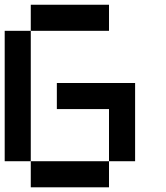

<svg xmlns="http://www.w3.org/2000/svg" viewBox="-20 -798 707 818"><path d="M111.1 -111.1H0V-666.7H111.1ZM444.4 -333.3H222.2V-444.4H555.6V-111.1H444.4ZM444.4 -666.7H111.1V-777.8H444.4ZM444.4 0H111.1V-111.1H444.4Z"/></svg>

Font: Pixeloid Mono
Style: Regular
Weight: 400
Monospace: yes
Designer: GGBotNet
Foundry: GGBotNet
Version: 0.5